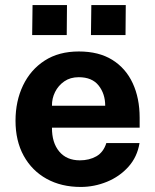

<svg xmlns="http://www.w3.org/2000/svg" viewBox="-20 -731 616 761"><path d="M186 -225Q185.5 -165.5 214.8 -130.5Q244 -95.5 296.5 -95.5Q334 -95.5 362 -111.5Q390 -127.5 401.5 -164H533Q524 -109 489 -70Q454 -31 403.8 -10.5Q353.5 10 300 10Q223 10 164.8 -22.2Q106.5 -54.5 74 -113.5Q41.5 -172.5 41.5 -252.5Q41.5 -330 71.2 -392.2Q101 -454.5 157 -490.8Q213 -527 292.5 -527Q371.5 -527 425 -493.8Q478.5 -460.5 506 -401.2Q533.5 -342 533.5 -264.5V-225ZM186 -312H397Q397 -359 371 -392Q345 -425 292 -425Q258.5 -425 234.8 -408.5Q211 -392 198.2 -366.2Q185.5 -340.5 186 -312ZM340.5 -592 342 -711H478.5L477.5 -592ZM107.5 -592 109 -711H245.5L244.5 -592Z"/></svg>

Font: Public Sans
Style: Bold
Weight: 700
Designer: The Public Sans project authors (U.S. Web Design System). Libre Franklin designed by Pablo Impallari and Rodrigo Fuenzal
Version: Version 1.008; ttfautohint (v1.8.1) -l 8 -r 50 -G 200 -x 14 